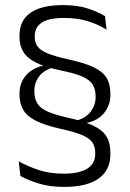

<svg xmlns="http://www.w3.org/2000/svg" viewBox="-20 -669 511 754"><path d="M277 -194.5Q316.5 -204.5 336 -230.5Q355.5 -256.5 355.5 -287V-290Q355.5 -318.5 343.8 -337.2Q332 -356 302.5 -368.8Q273 -381.5 218 -392.5Q157 -405.5 121.8 -423Q86.5 -440.5 71.5 -465.5Q56.5 -490.5 56.5 -524V-529Q56.5 -588 99.2 -618.5Q142 -649 227 -649Q284 -649 325.2 -635.5Q366.5 -622 392.5 -605.5L398.5 -552.5Q366.5 -572.5 325.8 -585.5Q285 -598.5 232 -598.5Q171.5 -598.5 144 -580.2Q116.5 -562 116.5 -527.5V-523.5Q116.5 -501.5 128 -486Q139.5 -470.5 168 -459Q196.5 -447.5 247.5 -436Q310 -422.5 346.2 -405.8Q382.5 -389 398 -364Q413.5 -339 413.5 -300V-296.5Q413.5 -256 389.2 -225.8Q365 -195.5 321 -186.5L321.5 -173.5ZM192 -405Q154 -395 134.5 -370Q115 -345 115 -314V-310.5Q115 -282 126.5 -263Q138 -244 167 -231Q196 -218 247.5 -206.5Q310 -193 346.5 -175.5Q383 -158 398.2 -132.8Q413.5 -107.5 413.5 -69V-63.5Q413.5 -0.5 367.2 32.2Q321 65 232.5 65Q174 65 130.8 51.2Q87.5 37.5 60 22L53.5 -35.5Q89.5 -15.5 132.5 -1.2Q175.5 13 230 13Q290.5 13 322.2 -6.5Q354 -26 354 -64.5V-69Q354 -93.5 342.5 -110Q331 -126.5 301.8 -138.8Q272.5 -151 218.5 -163Q158 -176.5 122.5 -194Q87 -211.5 71.8 -236.8Q56.5 -262 56.5 -297.5V-301.5Q56.5 -342 80.5 -371.2Q104.5 -400.5 149 -411L148.5 -422.5Z"/></svg>

Font: Anek Bangla Light
Style: Regular
Weight: 300
Designer: Sulekha Rajkumar (Bangla), Yesha Goshar (Latin)
Foundry: Ek Type
Version: Version 1.003